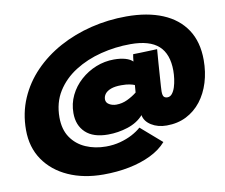

<svg xmlns="http://www.w3.org/2000/svg" viewBox="-83 -850 1139 973"><g transform="rotate(-10 487.0 -363.5)"><path d="M374 20.5Q272 20.5 193.5 -14.8Q115 -50 70.2 -115.2Q25.5 -180.5 25.5 -269.5Q25.5 -356.5 57.5 -430.8Q89.5 -505 146.5 -563.8Q203.5 -622.5 279.2 -663.8Q355 -705 443.5 -726.8Q532 -748.5 626 -748.5Q734 -748.5 812 -716Q890 -683.5 932 -620Q974 -556.5 974 -463Q974 -401.5 957.5 -348Q941 -294.5 909.8 -254.2Q878.5 -214 833.8 -191.2Q789 -168.5 732.5 -168.5Q687 -168.5 653.8 -189.2Q620.5 -210 615 -242.5Q584 -207.5 533.8 -191.2Q483.5 -175 431.5 -175Q356 -175 316.5 -212Q277 -249 277 -312Q277 -361 297.5 -403.2Q318 -445.5 353.5 -477.2Q389 -509 433.5 -526.8Q478 -544.5 526 -544.5Q560 -544.5 584.8 -537.2Q609.5 -530 622 -517Q622.5 -525 624.2 -537Q626 -549 627 -554Q638.5 -554 662 -554.8Q685.5 -555.5 710.5 -556.5Q735.5 -557.5 751 -558Q748 -523.5 745.5 -487.8Q743 -452 740.8 -420.8Q738.5 -389.5 737.2 -368.8Q736 -348 736 -343.5Q736 -322 742.5 -315.2Q749 -308.5 760.5 -308.5Q774.5 -308.5 784.5 -320.8Q794.5 -333 800.8 -352.5Q807 -372 810 -394.2Q813 -416.5 813 -436.5Q813 -522.5 766.8 -564.5Q720.5 -606.5 622.5 -606.5Q544 -606.5 469.2 -587.5Q394.5 -568.5 334.5 -530.5Q274.5 -492.5 239 -435.8Q203.5 -379 203.5 -303Q203.5 -240.5 231.8 -199.2Q260 -158 307.2 -137.5Q354.5 -117 411 -117Q450 -117 484.5 -126.2Q519 -135.5 546.8 -150.2Q574.5 -165 593.5 -182L700.5 -89Q669 -53 619.2 -28.8Q569.5 -4.5 507 8Q444.5 20.5 374 20.5ZM499 -317Q529 -317 556.2 -330Q583.5 -343 605.5 -360.5L608.5 -398.5Q599.5 -402.5 583.2 -406Q567 -409.5 540.5 -409.5Q507.5 -409.5 486.8 -401.8Q466 -394 456.2 -381.2Q446.5 -368.5 446.5 -353Q446.5 -336 462.8 -326.5Q479 -317 499 -317Z"/></g></svg>

Font: Grandstander Thin Black
Style: Italic
Weight: 900
Italic angle: -15°
Version: Version 1.200